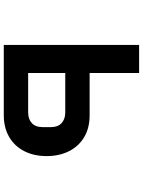

<svg xmlns="http://www.w3.org/2000/svg" viewBox="113 -886 773 1040"><g transform="rotate(90 500.0 -366.5)"><path d="M224 0V-733H376V-465H605Q673 -465 722.5 -436Q772 -407 799 -354Q826 -301 826 -232Q826 -163 799 -110.5Q772 -58 722 -29Q672 0 605 0ZM589 -132Q626 -132 647.5 -152Q669 -172 669 -209V-256Q669 -293 647.5 -313Q626 -333 589 -333H376V-132Z"/></g></svg>

Font: IBM Plex Sans JP
Style: Bold
Weight: 700
Designer: Mike Abbink; Paul van der Laan; Pieter van Rosmalen; Wujin Sim; Yejin Wi; Jinhee Kim; Boomi Park; Yona Kim; Kichan Ma
Foundry: Sandoll Inc.
Version: Version 1.001